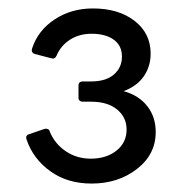

<svg xmlns="http://www.w3.org/2000/svg" viewBox="-20 -825 438 455"><path d="M43 -494 42 -499Q42 -505 49 -507L84 -519L88 -520Q97 -520 98 -513Q110 -484 136 -466.5Q162 -449 195 -449Q232 -449 256 -468Q280 -487 280 -518Q280 -547 257.5 -565.5Q235 -584 196 -584H177Q166 -584 166 -594V-622Q166 -632 177 -632H196Q231 -632 250 -648.5Q269 -665 269 -691Q269 -717 249.5 -731Q230 -745 197 -745Q168 -745 146 -731Q124 -717 114 -693Q110 -684 101 -687L63 -697Q53 -700 56 -710Q70 -753 109.5 -779Q149 -805 200 -805Q261 -805 299 -775.5Q337 -746 337 -698Q337 -668 321 -644.5Q305 -621 273 -609Q309 -599 329 -573.5Q349 -548 349 -512Q349 -459 304.5 -424.5Q260 -390 197 -390Q140 -390 99.5 -419Q59 -448 43 -494Z"/></svg>

Font: LINE Seed Sans KR Regular
Style: Regular
Weight: 400
Designer: LINE VX Design & Sandoll Inc & Dalton Maag Ltd
Foundry: Sandoll Inc.
Version: Version 1.000